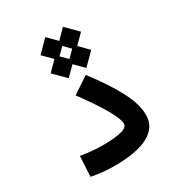

<svg xmlns="http://www.w3.org/2000/svg" viewBox="-183 -897 952 1022"><g transform="rotate(-30 293.0 -385.5)"><path d="M232.4 3.4Q187 3.4 155 0.2Q123 -2.9 83 -10.7L89.8 -134.8Q130.4 -128.9 160.2 -126Q189.9 -123 234.4 -123Q294.9 -123 336.9 -133.1Q378.9 -143.1 378.9 -167Q378.9 -194.8 343.3 -258.1Q307.6 -321.3 231.4 -425.8L332.5 -492.7Q414.1 -386.7 459 -301Q503.9 -215.3 503.9 -149.9Q503.9 -95.2 469 -61.5Q434.1 -27.8 372.8 -12.2Q311.5 3.4 232.4 3.4ZM245.1 -522.9 174.8 -593.3 230.5 -649.9 176.3 -704.1 246.6 -774.9 300.8 -720.2 355.5 -775.4 425.8 -704.6 370.1 -648.9 424.3 -593.8 354 -523.4 299.8 -577.6ZM299.3 -609.4 339.8 -649.9 301.3 -689 260.7 -648.4Z"/></g></svg>

Font: CaskaydiaCove NF SemiBold
Style: Regular
Weight: 600
Designer: Aaron Bell
Foundry: Saja Typeworks
Version: Version 2111.001; VTT 6.35;Nerd Fonts 3.2.1